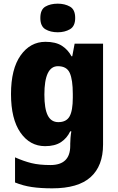

<svg xmlns="http://www.w3.org/2000/svg" viewBox="-20 -787 645 1047"><path d="M228 -559Q283 -559 316.5 -538Q350 -517 370 -480H374L387 -549H542V1Q542 118 474 179Q406 240 265 240Q202 240 154 233Q106 226 62 208V71Q109 92 151.5 102.5Q194 113 255 113Q363 113 363 8V-3Q363 -17 364.5 -35.5Q366 -54 369 -71H363Q345 -33 312 -11.5Q279 10 226 10Q143 10 91.5 -64Q40 -138 40 -274Q40 -411 92.5 -485Q145 -559 228 -559ZM296 -426Q222 -426 222 -271Q222 -194 240.5 -157.5Q259 -121 298 -121Q342 -121 359.5 -152.5Q377 -184 377 -254V-275Q377 -352 360.5 -389Q344 -426 296 -426ZM295 -767Q333 -767 361.5 -751Q390 -735 390 -689Q390 -644 361.5 -627.5Q333 -611 295 -611Q255 -611 227.5 -627.5Q200 -644 200 -689Q200 -735 227.5 -751Q255 -767 295 -767Z"/></svg>

Font: Noto Sans Disp ExtBd
Style: Regular
Weight: 800
Designer: Monotype Design Team
Foundry: Monotype Imaging Inc.
Version: Version 2.000;GOOG;noto-source:20170915:90ef993387c0; ttfaut